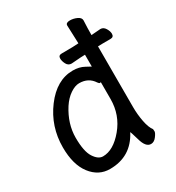

<svg xmlns="http://www.w3.org/2000/svg" viewBox="-177 -822 872 953"><g transform="rotate(-30 258.5 -345.5)"><path d="M173.8 23.9Q108.9 23.9 66.4 -31.5Q23.9 -86.9 23.9 -186Q23.9 -305.2 94 -398.7Q164.1 -492.2 256.8 -492.2Q293.9 -492.2 321 -477.1Q348.1 -461.9 349.1 -461.9V-529.8Q338.9 -528.8 323.2 -528.8L270 -524.9Q251 -524.9 241.9 -542.5Q232.9 -560.1 232.9 -574.2Q232.9 -592.8 251 -592.8Q328.1 -592.8 349.1 -595.2L345.2 -699.2Q345.2 -714.8 369.1 -714.8Q389.2 -714.8 408.7 -705.8Q428.2 -696.8 428.2 -681.2Q425.8 -636.2 425.8 -598.1L479 -602.1Q496.1 -602.1 506.6 -585Q517.1 -567.9 517.1 -553.2Q517.1 -534.2 498 -534.2Q439.9 -534.2 421.9 -533.2H425.8V-185.1Q425.8 -143.1 433.8 -101.6Q441.9 -60.1 457 -41Q458 -35.2 458 -27.8Q458 -19 444.1 -0.5Q430.2 18.1 412.1 18.1Q381.8 18.1 367.2 -36.1Q353 -85 351.1 -85V-84Q294.9 23.9 173.8 23.9ZM174.8 -47.9Q234.9 -47.9 292 -116.5Q349.1 -185.1 349.1 -275.9V-376Q349.1 -371.1 344.2 -371.1Q338.9 -371.1 333 -379.9Q306.2 -421.9 252.9 -421.9Q229 -421.9 200.9 -402.8Q172.9 -383.8 150.9 -350.1Q103 -274.9 103 -195.8Q103 -117.2 125.5 -82.5Q147.9 -47.9 174.8 -47.9Z"/></g></svg>

Font: LXGW WenKai Mono GB Screen
Style: Regular
Weight: 400
Monospace: yes
Designer: LXGW / Fontworks Inc.
Foundry: LXGW / Fontworks Inc.
Version: Version 1.510;January 18,2025